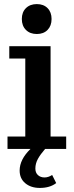

<svg xmlns="http://www.w3.org/2000/svg" viewBox="-20 -736 364 949"><path d="M162.1 -567.9Q128.4 -567.9 108.2 -588.1Q87.9 -608.4 87.9 -642.1Q87.9 -675.8 108.2 -695.8Q128.4 -715.8 162.1 -715.8Q195.3 -715.8 215.1 -695.8Q234.9 -675.8 234.9 -642.1Q234.9 -608.4 215.1 -588.1Q195.3 -567.9 162.1 -567.9ZM17.1 0V-61H105V-446.8H25.9V-507.8H230V-61H307.1V0H203.1Q179.7 26.9 167.2 49.6Q154.8 72.3 154.8 97.2Q154.8 117.7 167.5 129.4Q180.2 141.1 200.2 141.1Q218.8 141.1 237.8 128.9L257.8 168.9Q226.6 192.9 176.8 192.9Q132.8 192.9 105 169.7Q77.1 146.5 77.1 106.9Q77.1 52.2 130.9 0Z"/></svg>

Font: Montagu Slab 144pt Medium
Style: Regular
Weight: 500
Designer: Florian Karsten
Foundry: Florian Karsten
Version: Version 1.000